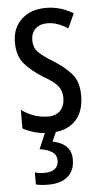

<svg xmlns="http://www.w3.org/2000/svg" viewBox="-55 -582 450 857"><g transform="rotate(-5 169.5 -153.5)"><path d="M307 -144Q307 -70 267 -30Q227 10 155 10Q118 10 87 1.5Q56 -7 33 -20V-104Q55 -86 87 -74.5Q119 -63 152 -63Q187 -63 207 -83.5Q227 -104 227 -141Q227 -173 208.5 -195Q190 -217 145 -242Q95 -273 64 -308.5Q33 -344 33 -406Q33 -470 74.5 -508.5Q116 -547 183 -547Q250 -547 306 -512L276 -447Q255 -461 232 -469.5Q209 -478 184 -478Q150 -478 130.5 -459Q111 -440 111 -408Q111 -376 130 -356Q149 -336 196 -307Q246 -276 276.5 -241Q307 -206 307 -144ZM245 137Q245 187 214 213.5Q183 240 127 240Q91 240 71 234V180Q91 186 114 186Q146 186 161.5 172.5Q177 159 177 137Q177 111 157 97.5Q137 84 101 79L135 0H184L162 50Q245 67 245 137Z"/></g></svg>

Font: Noto Sans Bengali UI ExtraCondensed
Style: Regular
Weight: 400
Width: 2
Designer: Jelle Bosma - Monotype Design Team
Foundry: Monotype Imaging Inc.
Version: Version 2.003; ttfautohint (v1.8.4.7-5d5b)